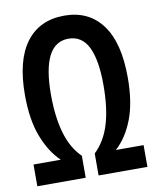

<svg xmlns="http://www.w3.org/2000/svg" viewBox="-82 -789 694 852"><g transform="rotate(-10 265.0 -362.5)"><path d="M17 0V-98H140Q93 -142 63 -218.5Q33 -295 33 -408Q33 -564 93.5 -644.5Q154 -725 266 -725Q375 -725 435.5 -644.5Q496 -564 496 -406Q496 -294 467 -218.5Q438 -143 388 -98H513V0H293V-99Q341 -145 362.5 -216.5Q384 -288 384 -392Q384 -504 355.5 -562.5Q327 -621 266 -621Q147 -621 147 -389Q147 -290 168 -217Q189 -144 235 -99V0Z"/></g></svg>

Font: Noto Sans Mono Condensed SemiBold
Style: Regular
Weight: 600
Width: 3
Designer: Monotype Design Team
Foundry: Monotype Imaging Inc.
Version: Version 2.014